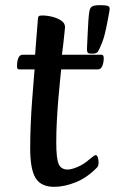

<svg xmlns="http://www.w3.org/2000/svg" viewBox="-20 -711 445 744"><path d="M190 13Q139 13 118 -21Q97 -55 97 -136Q97 -180 99 -229Q101 -278 104.5 -322.5Q108 -367 110.5 -399Q113 -431 114 -442H55Q50 -442 48 -444.5Q46 -447 46 -455Q46 -473 51 -486Q56 -499 69 -499H116Q117 -515 119 -537.5Q121 -560 122.5 -582Q124 -604 125.5 -620Q127 -636 127 -638Q127 -645 130 -648Q133 -651 143 -651Q162 -651 182.5 -646Q203 -641 217.5 -631Q232 -621 232 -606Q232 -603 230 -585Q228 -567 225.5 -543Q223 -519 220 -499H373Q382 -499 382 -486Q382 -469 376.5 -455.5Q371 -442 359 -442H217Q216 -431 213 -402Q210 -373 206.5 -332.5Q203 -292 200.5 -247Q198 -202 198 -159Q198 -96 207.5 -75Q217 -54 242 -54Q257 -54 281.5 -64.5Q306 -75 327 -94Q338 -103 343 -106.5Q348 -110 351 -110Q356 -110 359 -101Q362 -92 362 -82Q362 -68 356 -62Q317 -22 273 -4.5Q229 13 190 13ZM337 -503Q325 -503 321 -506Q317 -509 317 -521Q317 -526 318 -544.5Q319 -563 320 -586.5Q321 -610 322.5 -631.5Q324 -653 326 -665Q328 -681 337 -686Q346 -691 368 -691Q388 -691 396.5 -688.5Q405 -686 405 -677Q405 -673 402 -657Q399 -641 395 -620Q391 -599 386 -579Q381 -559 376 -547Q365 -519 359.5 -511Q354 -503 337 -503Z"/></svg>

Font: BriemHand
Style: Regular
Weight: 400
Designer: Gunnlaugur SE Briem, Eben Sorkin
Foundry: Sorkin Type
Version: Version 1.001; ttfautohint (v1.8.4.7-5d5b)